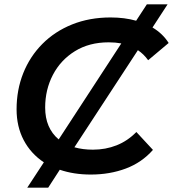

<svg xmlns="http://www.w3.org/2000/svg" viewBox="-20 -790 793 880"><path d="M105 70 181 -46Q121 -86 88.5 -148Q56 -210 56 -289Q56 -378 86.5 -454.5Q117 -531 174 -588.5Q231 -646 310.5 -678Q390 -710 487 -710Q551 -710 604 -695L653 -770H748L679 -664Q726 -636 753 -593L659 -514Q639 -542 612 -560L321 -115Q359 -104 406 -104Q464 -104 514.5 -124Q565 -144 605 -185L681 -103Q630 -45 556.5 -17.5Q483 10 396 10Q318 10 254 -12L201 70ZM249 -151 536 -591Q509 -596 478 -596Q389 -596 323.5 -555.5Q258 -515 222.5 -447Q187 -379 187 -297Q187 -203 249 -151Z"/></svg>

Font: Montserrat SemiBold
Style: Italic
Weight: 600
Italic angle: -11.3°
Designer: Julieta Ulanovsky
Foundry: Julieta Ulanovsky
Version: Version 9.000; ttfautohint (v1.8.4.7-5d5b)